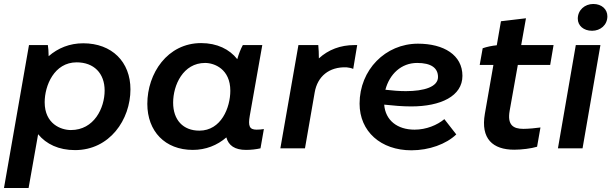

<svg xmlns="http://www.w3.org/2000/svg" viewBox="-26 -747 3079 967"><path d="M-6 200H118L166 -71C207 -21 270 9 352 9C526 9 631 -144 631 -297C631 -435 538 -529 393 -529C325 -529 266 -505 219 -464C219 -486 217 -508 215 -520H120ZM331 -92C281 -92 199 -123 199 -232C199 -316 247 -433 360 -433C447 -433 501 -378 501 -291C501 -203 448 -92 331 -92Z M1213 8C1239 8 1264 5 1286 0L1303 -97C1291 -95 1279 -94 1266 -94C1230 -94 1223 -113 1232 -164L1295 -520H1197C1186 -500 1176 -474 1169 -449C1130 -499 1067 -530 987 -530C817 -530 716 -377 716 -224C716 -86 805 8 945 8C1010 8 1068 -15 1114 -55C1125 -14 1157 8 1213 8ZM1007 -430C1054 -430 1134 -399 1134 -290C1134 -205 1088 -89 978 -89C896 -89 846 -143 846 -230C846 -318 896 -430 1007 -430Z M1386 0H1510L1559 -282C1573 -362 1631 -411 1719 -408C1731 -407 1744 -404 1753 -400L1773 -520H1759C1689 -520 1628 -497 1580 -453C1580 -476 1579 -501 1577 -520H1477Z M2046 10C2135 10 2221 -21 2272 -70L2212 -147C2176 -117 2121 -94 2062 -94C1975 -94 1915 -141 1909 -220C1955 -215 2001 -211 2045 -211C2194 -211 2303 -263 2303 -365C2303 -470 2209 -527 2079 -527C1915 -527 1785 -395 1785 -225C1785 -85 1892 10 2046 10ZM1915 -295C1936 -374 1995 -430 2075 -430C2145 -430 2180 -405 2180 -359C2180 -310 2111 -288 2018 -288C1984 -288 1949 -291 1915 -295Z M2564 7C2601 7 2650 1 2679 -8L2696 -105C2676 -102 2635 -98 2610 -98C2559 -98 2528 -117 2541 -190L2582 -420H2745L2762 -520H2599L2623 -655L2497 -640L2476 -519C2453 -517 2425 -511 2405 -504L2390 -420H2459L2416 -174C2394 -48 2456 7 2564 7Z M2784 0H2908L2998 -520H2874ZM2956 -592C2998 -592 3033 -621 3033 -665C3033 -700 3005 -727 2962 -727C2919 -727 2884 -696 2884 -653C2884 -618 2913 -592 2956 -592Z"/></svg>

Font: Fixel Display 20240404 SemiBold
Style: Italic
Weight: 600
Italic angle: -10°
Designer: AlfaBravo + MacPaw
Foundry: Kyrylo Tkachov, Marchela Mozhyna, Serhii Makarenko, Maria Weinstein, Zakhar Kryvoshyya
Version: Version 1.211;Glyphs 3.2 (3225)